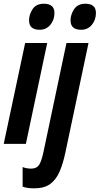

<svg xmlns="http://www.w3.org/2000/svg" viewBox="-26 -777 538 1037"><path d="M188 -616.2Q130.9 -616.2 130.9 -667Q130.9 -698.7 150.1 -727.8Q169.4 -756.8 210.9 -756.8Q268.1 -756.8 268.1 -707Q268.1 -669.9 246.1 -643.1Q224.1 -616.2 188 -616.2ZM-5.9 0 109.9 -544.9H229L113.8 0ZM412.1 -616.2Q355 -616.2 355 -667Q355 -698.7 374.5 -727.8Q394 -756.8 435.1 -756.8Q492.2 -756.8 492.2 -707Q492.2 -669.9 470.2 -643.1Q448.2 -616.2 412.1 -616.2ZM159.2 240.2Q142.6 240.2 127.2 238.5Q111.8 236.8 96.2 231V125Q105 129.4 118.7 131.6Q132.3 133.8 142.1 133.8Q172.4 133.8 185.8 112.5Q199.2 91.3 210 38.1L333 -544.9H452.1L327.1 46.9Q314.5 106.9 295.7 150.1Q276.9 193.4 244.9 216.8Q212.9 240.2 159.2 240.2Z"/></svg>

Font: Open Sans Condensed
Style: Bold Italic
Weight: 700
Width: 3
Italic angle: -12°
Designer: Monotype Design Team
Foundry: Monotype Imaging Inc.
Version: Version 3.003; ttfautohint (v1.8.4)